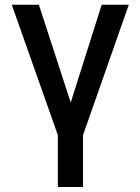

<svg xmlns="http://www.w3.org/2000/svg" viewBox="-20 -565 578 790"><path d="M321.7 204.5H218V-9.2L28.4 -545.5H139.9L271 -143.1L398.4 -545.5H509.9L321.7 -9.2Z"/></svg>

Font: Linik Sans Medium
Style: Regular
Weight: 500
Designer: Rasmus Andersson (font), Cristiano Sobral (main changes)
Foundry: rsms
Version: Version 3.018;June 1, 2022;FontCreator 14.0.0.2814 64-bit; t